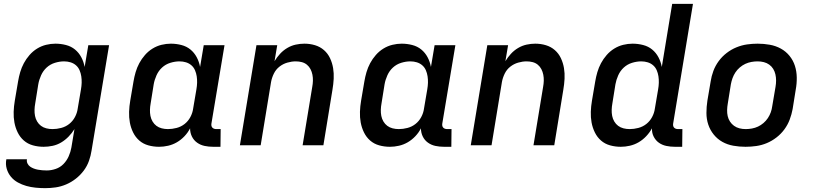

<svg xmlns="http://www.w3.org/2000/svg" viewBox="-20 -755 4240 998"><path d="M215 223Q190 223 165 220.5Q140 218 117 211.5Q94 205 73 193.5Q52 182 37 164Q22 146 15 122.5Q8 99 13 73H120Q118 85 123 95Q128 105 136.5 111Q145 117 155.5 121Q166 125 177 127Q188 129 199.5 130Q211 131 223 131Q246 131 269.5 123Q293 115 310 97.5Q327 80 337 57.5Q347 35 351 12L367 -84Q354 -63 336.5 -45Q319 -27 298 -14.5Q277 -2 253.5 3Q230 8 207 8Q178 8 151 0.5Q124 -7 104 -24.5Q84 -42 72 -66.5Q60 -91 55 -118Q50 -145 51 -174Q52 -203 57 -232L74 -332Q78 -356 85 -380Q92 -404 104 -426.5Q116 -449 133.5 -469Q151 -489 173 -502.5Q195 -516 219.5 -522Q244 -528 268 -528Q296 -528 323 -521Q350 -514 370 -497.5Q390 -481 402.5 -457.5Q415 -434 420 -407L439 -520H547L456 27Q452 54 442.5 81Q433 108 415.5 131.5Q398 155 374.5 173.5Q351 192 324 203.5Q297 215 269.5 219Q242 223 215 223ZM253 -84Q275 -84 298 -90Q321 -96 339.5 -110.5Q358 -125 369.5 -146.5Q381 -168 384 -191L401 -291Q404 -308 404.5 -325Q405 -342 402.5 -358.5Q400 -375 393.5 -390Q387 -405 375 -415.5Q363 -426 347 -431Q331 -436 313 -436Q290 -436 265.5 -428.5Q241 -421 222.5 -404Q204 -387 193.5 -363.5Q183 -340 179 -317L163 -217Q160 -201 159.5 -184.5Q159 -168 162 -152.5Q165 -137 173 -123.5Q181 -110 193 -101Q205 -92 220.5 -88Q236 -84 253 -84Z M807 8Q778 8 751 0.5Q724 -7 704 -24.5Q684 -42 672 -66.5Q660 -91 655 -118Q650 -145 651 -174Q652 -203 657 -232L674 -332Q678 -356 685 -380Q692 -404 704 -426.5Q716 -449 733.5 -469Q751 -489 773 -502.5Q795 -516 819.5 -522Q844 -528 868 -528Q896 -528 923 -521Q950 -514 970 -497.5Q990 -481 1002.5 -457.5Q1015 -434 1020 -407L1039 -520H1147L1079 -113Q1078 -107 1079 -101.5Q1080 -96 1083.5 -92Q1087 -88 1092.5 -86Q1098 -84 1104 -84H1127L1126 8H1088Q1065 8 1043.5 3.5Q1022 -1 1004.5 -13.5Q987 -26 977.5 -45.5Q968 -65 968 -88Q957 -66 939 -47Q921 -28 899.5 -15.5Q878 -3 854 2.5Q830 8 807 8ZM853 -84Q875 -84 898 -90Q921 -96 939.5 -110.5Q958 -125 969.5 -146.5Q981 -168 984 -191L1001 -291Q1004 -308 1004.5 -325Q1005 -342 1002.5 -358.5Q1000 -375 993.5 -390Q987 -405 975 -415.5Q963 -426 947 -431Q931 -436 913 -436Q890 -436 865.5 -428.5Q841 -421 822.5 -404Q804 -387 793.5 -363.5Q783 -340 779 -317L763 -217Q760 -201 759.5 -184.5Q759 -168 762 -152.5Q765 -137 773 -123.5Q781 -110 793 -101Q805 -92 820.5 -88Q836 -84 853 -84Z M1227 0 1313 -520H1421L1407 -437Q1419 -457 1435.5 -475Q1452 -493 1473 -505.5Q1494 -518 1517 -523Q1540 -528 1562 -528Q1591 -528 1617.5 -520Q1644 -512 1664 -494.5Q1684 -477 1695.5 -452.5Q1707 -428 1711.5 -401Q1716 -374 1714.5 -345.5Q1713 -317 1708 -288L1661 0H1553L1603 -303Q1606 -319 1606.5 -335Q1607 -351 1604 -366.5Q1601 -382 1594 -395.5Q1587 -409 1575.5 -418.5Q1564 -428 1549 -432Q1534 -436 1517 -436Q1496 -436 1473.5 -429.5Q1451 -423 1432.5 -408.5Q1414 -394 1403.5 -372.5Q1393 -351 1389 -329L1335 0Z M2007 8Q1978 8 1951 0.5Q1924 -7 1904 -24.5Q1884 -42 1872 -66.5Q1860 -91 1855 -118Q1850 -145 1851 -174Q1852 -203 1857 -232L1874 -332Q1878 -356 1885 -380Q1892 -404 1904 -426.5Q1916 -449 1933.5 -469Q1951 -489 1973 -502.5Q1995 -516 2019.5 -522Q2044 -528 2068 -528Q2096 -528 2123 -521Q2150 -514 2170 -497.5Q2190 -481 2202.5 -457.5Q2215 -434 2220 -407L2239 -520H2347L2279 -113Q2278 -107 2279 -101.5Q2280 -96 2283.5 -92Q2287 -88 2292.5 -86Q2298 -84 2304 -84H2327L2326 8H2288Q2265 8 2243.5 3.5Q2222 -1 2204.5 -13.5Q2187 -26 2177.5 -45.5Q2168 -65 2168 -88Q2157 -66 2139 -47Q2121 -28 2099.5 -15.5Q2078 -3 2054 2.5Q2030 8 2007 8ZM2053 -84Q2075 -84 2098 -90Q2121 -96 2139.5 -110.5Q2158 -125 2169.5 -146.5Q2181 -168 2184 -191L2201 -291Q2204 -308 2204.5 -325Q2205 -342 2202.5 -358.5Q2200 -375 2193.5 -390Q2187 -405 2175 -415.5Q2163 -426 2147 -431Q2131 -436 2113 -436Q2090 -436 2065.5 -428.5Q2041 -421 2022.5 -404Q2004 -387 1993.5 -363.5Q1983 -340 1979 -317L1963 -217Q1960 -201 1959.5 -184.5Q1959 -168 1962 -152.5Q1965 -137 1973 -123.5Q1981 -110 1993 -101Q2005 -92 2020.5 -88Q2036 -84 2053 -84Z M2427 0 2513 -520H2621L2607 -437Q2619 -457 2635.5 -475Q2652 -493 2673 -505.5Q2694 -518 2717 -523Q2740 -528 2762 -528Q2791 -528 2817.5 -520Q2844 -512 2864 -494.5Q2884 -477 2895.5 -452.5Q2907 -428 2911.5 -401Q2916 -374 2914.5 -345.5Q2913 -317 2908 -288L2861 0H2753L2803 -303Q2806 -319 2806.5 -335Q2807 -351 2804 -366.5Q2801 -382 2794 -395.5Q2787 -409 2775.5 -418.5Q2764 -428 2749 -432Q2734 -436 2717 -436Q2696 -436 2673.5 -429.5Q2651 -423 2632.5 -408.5Q2614 -394 2603.5 -372.5Q2593 -351 2589 -329L2535 0Z M3207 8Q3178 8 3151 0.5Q3124 -7 3104 -24.5Q3084 -42 3072 -66.5Q3060 -91 3055 -118Q3050 -145 3051 -174Q3052 -203 3057 -232L3074 -332Q3078 -356 3085 -380Q3092 -404 3104 -426.5Q3116 -449 3133.5 -469Q3151 -489 3173 -502.5Q3195 -516 3219.5 -522Q3244 -528 3268 -528Q3296 -528 3323 -521Q3350 -514 3370 -497.5Q3390 -481 3402.5 -457.5Q3415 -434 3420 -407L3474 -735H3582L3479 -113Q3478 -107 3479 -101.5Q3480 -96 3483.5 -92Q3487 -88 3492.5 -86Q3498 -84 3504 -84H3527L3526 8H3488Q3465 8 3443.5 3.5Q3422 -1 3405 -13Q3388 -25 3378 -44.5Q3368 -64 3369 -86V-88Q3357 -66 3339 -47Q3321 -28 3299.5 -15.5Q3278 -3 3254 2.5Q3230 8 3207 8ZM3253 -84Q3275 -84 3298 -90Q3321 -96 3339.5 -110.5Q3358 -125 3369.5 -146.5Q3381 -168 3384 -191L3401 -291Q3404 -308 3404.5 -325Q3405 -342 3402.5 -358.5Q3400 -375 3393.5 -390Q3387 -405 3375 -415.5Q3363 -426 3347 -431Q3331 -436 3313 -436Q3290 -436 3265.5 -428.5Q3241 -421 3222.5 -404Q3204 -387 3193.5 -363.5Q3183 -340 3179 -317L3163 -217Q3160 -201 3159.5 -184.5Q3159 -168 3162 -152.5Q3165 -137 3173 -123.5Q3181 -110 3193 -101Q3205 -92 3220.5 -88Q3236 -84 3253 -84Z M3855 8Q3823 8 3792 2.5Q3761 -3 3735 -17.5Q3709 -32 3690 -55.5Q3671 -79 3661.5 -107.5Q3652 -136 3652 -168Q3652 -200 3657 -232L3674 -332Q3678 -359 3688 -386Q3698 -413 3715.5 -437Q3733 -461 3757 -479.5Q3781 -498 3808 -509Q3835 -520 3862.5 -524Q3890 -528 3918 -528Q3950 -528 3981 -522.5Q4012 -517 4038.5 -502.5Q4065 -488 4084 -464.5Q4103 -441 4112 -412.5Q4121 -384 4121.5 -352Q4122 -320 4116 -288L4100 -188Q4095 -161 4085 -134Q4075 -107 4057.5 -83Q4040 -59 4016 -40.5Q3992 -22 3965.5 -11Q3939 0 3911 4Q3883 8 3855 8ZM3856 -84Q3872 -84 3888.5 -87Q3905 -90 3920 -97Q3935 -104 3948.5 -115.5Q3962 -127 3971.5 -141.5Q3981 -156 3986.5 -171.5Q3992 -187 3994 -203L4011 -303Q4014 -320 4014 -336.5Q4014 -353 4010.5 -368.5Q4007 -384 3999 -397Q3991 -410 3978.5 -419Q3966 -428 3950.5 -432Q3935 -436 3918 -436Q3902 -436 3885.5 -433Q3869 -430 3854 -423Q3839 -416 3825.5 -404.5Q3812 -393 3802.5 -378.5Q3793 -364 3787.5 -348.5Q3782 -333 3779 -317L3763 -217Q3760 -200 3759.5 -183.5Q3759 -167 3762.5 -151.5Q3766 -136 3774.5 -123Q3783 -110 3795.5 -101Q3808 -92 3823.5 -88Q3839 -84 3856 -84Z"/></svg>

Font: Iosevka Semibold Extended
Style: Italic
Weight: 600
Width: 7
Italic angle: -9°
Monospace: yes
Designer: Belleve Invis
Foundry: Belleve Invis
Version: Version 32.5.0; ttfautohint (v1.8.4)